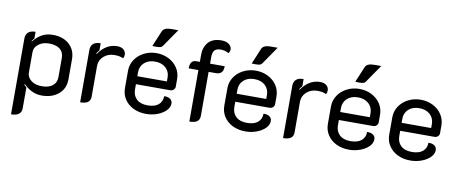

<svg xmlns="http://www.w3.org/2000/svg" viewBox="-77 -1066 3843 1612"><g transform="rotate(10 1845.0 -260.5)"><path d="M70 -438Q70 -471 90.5 -490Q111 -509 153 -509V-453L133 -427L136 -423Q167 -463 207 -486Q247 -509 302 -509Q388 -509 441 -461.5Q494 -414 494 -335V-164Q494 -85 439 -38Q384 9 296 9Q249 9 209.5 -10.5Q170 -30 140 -62L137 -57Q144 -47 158 -35V141Q158 209 70 209ZM408 -168V-331Q408 -380 375 -406Q342 -432 282 -432Q229 -432 193 -404.5Q157 -377 157 -336V-163Q157 -123 191 -95.5Q225 -68 283 -68Q342 -68 375 -94.5Q408 -121 408 -168Z M711 -317V-55Q711 -22 689.5 -6.5Q668 9 624 9V-435Q624 -509 708 -509V-448Q692 -431 686 -418L690 -414Q754 -509 850 -509Q886 -509 905 -491.5Q924 -474 924 -449Q924 -431 915 -417Q887 -432 841 -432Q785 -432 748 -398.5Q711 -365 711 -317Z M974 -173V-321Q974 -374 1002.5 -417Q1031 -460 1079.5 -484.5Q1128 -509 1185 -509Q1242 -509 1289.5 -485Q1337 -461 1364.5 -419Q1392 -377 1392 -324V-260Q1392 -244 1380 -233Q1368 -222 1351 -222H1059V-177Q1059 -126 1091.5 -95Q1124 -64 1185 -64Q1246 -64 1278 -91Q1310 -118 1310 -164Q1340 -166 1360.5 -152.5Q1381 -139 1381 -113Q1381 -81 1353.5 -53Q1326 -25 1281 -8Q1236 9 1185 9Q1124 9 1076 -14.5Q1028 -38 1001 -79.5Q974 -121 974 -173ZM1311 -290V-324Q1311 -374 1276.5 -405.5Q1242 -437 1185 -437Q1128 -437 1093.5 -405.5Q1059 -374 1059 -324V-290ZM1195 -696Q1209 -730 1272 -730H1331L1229 -582Q1221 -569 1209 -565Q1197 -561 1171 -561L1139 -562Z M1555 -430H1472Q1472 -500 1524 -500H1555V-561Q1555 -626 1592 -667.5Q1629 -709 1703 -709Q1745 -709 1768 -690.5Q1791 -672 1791 -648Q1791 -627 1778 -614Q1747 -632 1711 -632Q1674 -632 1658 -614Q1642 -596 1642 -557V-500H1767Q1767 -464 1751.5 -447Q1736 -430 1704 -430H1642V-55Q1642 -22 1620.5 -6.5Q1599 9 1555 9Z M1821 -173V-321Q1821 -374 1849.5 -417Q1878 -460 1926.5 -484.5Q1975 -509 2032 -509Q2089 -509 2136.5 -485Q2184 -461 2211.5 -419Q2239 -377 2239 -324V-260Q2239 -244 2227 -233Q2215 -222 2198 -222H1906V-177Q1906 -126 1938.5 -95Q1971 -64 2032 -64Q2093 -64 2125 -91Q2157 -118 2157 -164Q2187 -166 2207.5 -152.5Q2228 -139 2228 -113Q2228 -81 2200.5 -53Q2173 -25 2128 -8Q2083 9 2032 9Q1971 9 1923 -14.5Q1875 -38 1848 -79.5Q1821 -121 1821 -173ZM2158 -290V-324Q2158 -374 2123.5 -405.5Q2089 -437 2032 -437Q1975 -437 1940.5 -405.5Q1906 -374 1906 -324V-290ZM2042 -696Q2056 -730 2119 -730H2178L2076 -582Q2068 -569 2056 -565Q2044 -561 2018 -561L1986 -562Z M2441 -317V-55Q2441 -22 2419.5 -6.5Q2398 9 2354 9V-435Q2354 -509 2438 -509V-448Q2422 -431 2416 -418L2420 -414Q2484 -509 2580 -509Q2616 -509 2635 -491.5Q2654 -474 2654 -449Q2654 -431 2645 -417Q2617 -432 2571 -432Q2515 -432 2478 -398.5Q2441 -365 2441 -317Z M2704 -173V-321Q2704 -374 2732.5 -417Q2761 -460 2809.5 -484.5Q2858 -509 2915 -509Q2972 -509 3019.5 -485Q3067 -461 3094.5 -419Q3122 -377 3122 -324V-260Q3122 -244 3110 -233Q3098 -222 3081 -222H2789V-177Q2789 -126 2821.5 -95Q2854 -64 2915 -64Q2976 -64 3008 -91Q3040 -118 3040 -164Q3070 -166 3090.5 -152.5Q3111 -139 3111 -113Q3111 -81 3083.5 -53Q3056 -25 3011 -8Q2966 9 2915 9Q2854 9 2806 -14.5Q2758 -38 2731 -79.5Q2704 -121 2704 -173ZM3041 -290V-324Q3041 -374 3006.5 -405.5Q2972 -437 2915 -437Q2858 -437 2823.5 -405.5Q2789 -374 2789 -324V-290ZM2925 -696Q2939 -730 3002 -730H3061L2959 -582Q2951 -569 2939 -565Q2927 -561 2901 -561L2869 -562Z M3227 -173V-321Q3227 -374 3255.5 -417Q3284 -460 3332.5 -484.5Q3381 -509 3438 -509Q3495 -509 3542.5 -485Q3590 -461 3617.5 -419Q3645 -377 3645 -324V-260Q3645 -244 3633 -233Q3621 -222 3604 -222H3312V-177Q3312 -126 3344.5 -95Q3377 -64 3438 -64Q3499 -64 3531 -91Q3563 -118 3563 -164Q3593 -166 3613.5 -152.5Q3634 -139 3634 -113Q3634 -81 3606.5 -53Q3579 -25 3534 -8Q3489 9 3438 9Q3377 9 3329 -14.5Q3281 -38 3254 -79.5Q3227 -121 3227 -173ZM3564 -290V-324Q3564 -374 3529.5 -405.5Q3495 -437 3438 -437Q3381 -437 3346.5 -405.5Q3312 -374 3312 -324V-290Z"/></g></svg>

Font: K2D
Style: Regular
Weight: 400
Version: Version 1.000; ttfautohint (v1.6)